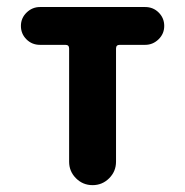

<svg xmlns="http://www.w3.org/2000/svg" viewBox="-20 -540 540 560"><path d="M403.3 -519.5Q426.8 -519.5 442.9 -503.4Q459 -487.3 459 -464.4Q459 -441.4 442.4 -425.3Q425.8 -409.2 403.3 -409.2H329.1Q318.4 -409.2 318.4 -398.4V-68.4Q318.4 -40 298.3 -20Q278.3 0 250 0Q221.7 0 201.7 -20Q181.6 -40 181.6 -68.4V-398.4Q181.6 -409.2 170.9 -409.2H96.7Q73.2 -409.2 57.1 -425.3Q41 -441.4 41 -464.4Q41 -487.3 57.6 -503.4Q74.2 -519.5 96.7 -519.5Z"/></svg>

Font: Rounded-X Mgen+ 1m bold
Style: Bold
Weight: 700
Designer: [Source Han Sans]
Ryoko NISHIZUKA  (kana & ideographs); Paul D. Hunt (Latin, Greek & Cyrillic); Wenlong ZHANG  (bopomofo
Version: Version 1.059.20150602